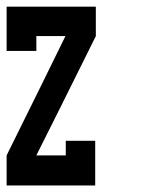

<svg xmlns="http://www.w3.org/2000/svg" viewBox="-20 -860 430 580"><path d="M0 -751Q0 -751 0 -751Q0 -736.3 0 -706.1Q30.3 -706.1 89.8 -706.1Q89.8 -720.7 89.8 -751Q119.1 -751 177.7 -751Q119.1 -630.9 0 -390.6Q0 -375 0 -352.5Q0 -330.1 0 -299.8Q88.9 -299.8 267.6 -299.8Q267.6 -330.1 267.6 -390.6Q267.6 -390.6 267.6 -390.6Q267.6 -405.3 267.6 -434.6Q238.3 -434.6 178.7 -434.6Q178.7 -419.9 178.7 -390.6Q149.4 -390.6 89.8 -390.6Q150.4 -510.7 269.5 -751Q269.5 -758.8 269.5 -774.4Q269.5 -795.9 269.5 -839.8Q179.7 -839.8 0 -839.8Q0 -810.5 0 -751Z"/></svg>

Font: Reach
Style: Fill
Weight: 400
Designer: Billy Harris
Version: Version 1.0